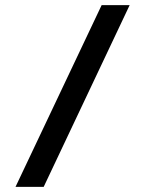

<svg xmlns="http://www.w3.org/2000/svg" viewBox="-20 -729 566 749"><path d="M376.5 -709H485.8L150.4 0H40.5Z"/></svg>

Font: Estedad-FD Bold
Style: Regular
Weight: 700
Designer: Amin Abedi
Version: Version 7.3